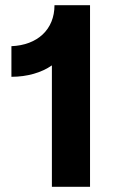

<svg xmlns="http://www.w3.org/2000/svg" viewBox="-20 -720 441 740"><path d="M190 -700C190 -606 124 -546 24 -542V-424C85 -424 140 -440 180 -468V0H327V-700Z"/></svg>

Font: Fixel Text Bold
Style: Bold
Weight: 700
Width: 4
Designer: AlfaBravo + MacPaw
Foundry: Kyrylo Tkachov, Marchela Mozhyna, Serhii Makarenko, Maria Weinstein, Zakhar Kryvoshyya
Version: Version 1.211